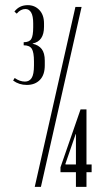

<svg xmlns="http://www.w3.org/2000/svg" viewBox="-20 -726 407 746"><path d="M36 -681Q55 -706 88 -706Q115 -706 133 -687Q151 -668 151 -635V-622Q151 -566 107 -557V-556Q130 -551 142 -535.5Q154 -520 154 -490V-472Q154 -435 135 -415.5Q116 -396 84 -396Q54 -396 31 -413L37 -423Q57 -409 77 -409Q94 -409 103 -423Q112 -437 112 -472V-487Q112 -523 103.5 -536.5Q95 -550 72 -550V-562Q94 -562 101.5 -574.5Q109 -587 109 -620V-635Q109 -664 101 -677.5Q93 -691 79 -691Q60 -691 45 -673ZM215 -76 293 -301H316V-87H336V-57H316V0H275V-57H215ZM274 -205 234 -89 235 -87H275V-205ZM273 -699H297L139 0H115Z"/></svg>

Font: Moniqa Narrow Heading
Style: Bold
Weight: 700
Width: 4
Designer: Rajesh Rajput
Foundry: Rajesh Rajput
Version: Version 1.000